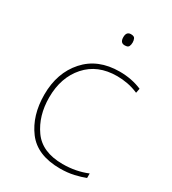

<svg xmlns="http://www.w3.org/2000/svg" viewBox="-178 -817 829 924"><g transform="rotate(30 236.0 -355.5)"><path d="M302 10Q343 10 378 2Q413 -6 438 -16V-41Q375 -15 302 -15Q188 -15 137 -87Q86 -159 86 -261Q86 -372 148.5 -442.5Q211 -513 319 -513Q348 -513 377.5 -507.5Q407 -502 437 -489L442 -514Q386 -538 319 -538Q198 -538 128.5 -460Q59 -382 59 -261Q59 -145 117 -67.5Q175 10 302 10ZM275 -721Q250 -721 250 -690Q250 -659 275 -659Q293 -659 297.5 -668Q302 -677 302 -690Q302 -702 297.5 -711.5Q293 -721 275 -721Z"/></g></svg>

Font: Noto Sans UI Thin
Style: Regular
Weight: 250
Designer: Monotype Design Team
Foundry: Monotype Imaging Inc.
Version: Version 1.901